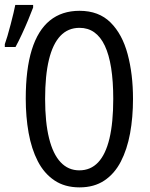

<svg xmlns="http://www.w3.org/2000/svg" viewBox="-22 -769 622 798"><path d="M530.8 -357.9Q530.8 -281.2 518.6 -214.6Q506.3 -147.9 480.2 -97.4Q454.1 -46.9 411.6 -18.6Q369.1 9.8 308.6 9.8Q247.1 9.8 204.1 -19.3Q161.1 -48.3 135 -99.1Q108.9 -149.9 96.9 -216.8Q85 -283.7 85 -358.9Q85 -481 110.1 -562Q135.3 -643.1 185.1 -683.6Q234.9 -724.1 308.6 -724.1Q388.7 -724.1 437.5 -675.5Q486.3 -627 508.5 -543.9Q530.8 -460.9 530.8 -357.9ZM165.5 -357.9Q165.5 -260.7 181.9 -194.6Q198.2 -128.4 230 -94.7Q261.7 -61 307.6 -61Q354.5 -61 385.7 -94Q417 -127 432.9 -193.1Q448.7 -259.3 448.7 -357.9Q448.7 -504.9 413.6 -579.1Q378.4 -653.3 308.6 -653.3Q260.7 -653.3 229 -619.9Q197.3 -586.4 181.4 -520.8Q165.5 -455.1 165.5 -357.9ZM-2 -573.7V-585.4Q2.4 -597.2 9 -619.4Q15.6 -641.6 22.2 -667.2Q28.8 -692.9 34.2 -715.1Q39.6 -737.3 41.5 -748.5H115.7V-737.8Q106.4 -713.4 94.5 -684.6Q82.5 -655.8 69.1 -627Q55.7 -598.1 42.5 -573.7Z"/></svg>

Font: Open Sans Condensed
Style: Regular
Weight: 400
Width: 3
Designer: Monotype Design Team
Foundry: Monotype Imaging Inc.
Version: Version 3.000